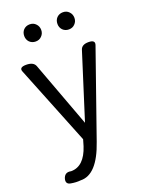

<svg xmlns="http://www.w3.org/2000/svg" viewBox="-181 -852 883 1168"><g transform="rotate(-20 260.5 -267.5)"><path d="M132 231Q101 234 69 228Q37 223 44 191Q55 150 96 159Q181 159 219 42L231 1L25 -513Q13 -543 60 -543Q108 -543 119 -512L276 -89L410 -512Q419 -543 463 -543Q508 -543 498 -512L303 45Q238 234 132 231ZM124 -672Q109 -688 109 -711Q109 -735 124 -751Q140 -767 164 -767Q188 -767 203 -751Q219 -735 219 -711Q219 -688 203 -672Q188 -656 164 -656Q140 -656 124 -672ZM339 -672Q324 -688 324 -711Q324 -735 339 -751Q355 -767 379 -767Q403 -767 418 -751Q434 -735 434 -711Q434 -688 418 -672Q403 -656 379 -656Q355 -656 339 -672Z"/></g></svg>

Font: Swei Gothic CJK TC Regular
Style: Regular
Weight: 400
Version: Version 2.129